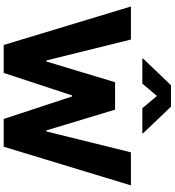

<svg xmlns="http://www.w3.org/2000/svg" viewBox="28 -998 970 1067"><g transform="rotate(90 513.5 -465.0)"><path d="M16.6 -707H200.2L316.4 -237.3H322.3L437.5 -619.1H589.8L705.1 -237.3H710.9L827.1 -707H1010.7L795.9 0H641.6L516.6 -379.9H510.7L385.7 0H230.5ZM513.7 -851.6 445.3 -770.5H306.6V-775.4L454.1 -929.7H573.2L720.7 -775.4V-770.5H582Z"/></g></svg>

Font: Pretendard GOV ExtraBold
Style: Regular
Weight: 800
Designer: Base glyphs from Inter by Rasmus Andersson; Hangeul glyphs from Noto Sans CJK(Source Han Sans) by Jang Soo-young and Kan
Foundry: Kil Hyung-jin
Version: Version 1.309